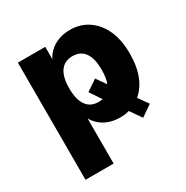

<svg xmlns="http://www.w3.org/2000/svg" viewBox="-149 -581 860 887"><g transform="rotate(-30 281.5 -138.0)"><path d="M57 180V-445H203V-361H196Q209 -403 247.5 -429.5Q286 -456 341 -456Q396 -456 438 -427Q480 -398 503 -346.5Q526 -295 526 -223Q526 -154 505.5 -103.5Q485 -53 446 -24V-38L490 24L431 65L383 -4L397 2Q384 7 370 9Q356 11 342 11Q287 11 249 -15Q211 -41 197 -84H207V180ZM290 -101Q299 -101 306 -102Q313 -103 322 -106L316 -97L271 -164L329 -203L374 -139L363 -147Q370 -162 373 -181Q376 -200 376 -223Q376 -284 354 -314.5Q332 -345 290 -345Q247 -345 225 -314Q203 -283 203 -223Q203 -164 225 -132.5Q247 -101 290 -101Z"/></g></svg>

Font: Nunito Sans 12pt ExtraLight
Style: Weight 830 Width 84 Optical size 12.0 YTLC 445
Weight: 830
Width: 4
Designer: Vernon Adams
Foundry: Vernon Adams
Version: Version 3.101;gftools[0.9.27]